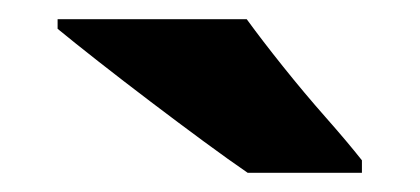

<svg xmlns="http://www.w3.org/2000/svg" viewBox="-20 -786 437 200"><path d="M237 -766Q253 -744 275 -716.5Q297 -689 319.5 -663.5Q342 -638 357 -619V-606H238Q219 -619 192.5 -638.5Q166 -658 137 -680Q108 -702 82.5 -722Q57 -742 40 -756V-766Z"/></svg>

Font: Noto Sans Disp ExtBd
Style: Regular
Weight: 800
Designer: Monotype Design Team
Foundry: Monotype Imaging Inc.
Version: Version 2.000;GOOG;noto-source:20170915:90ef993387c0; ttfaut